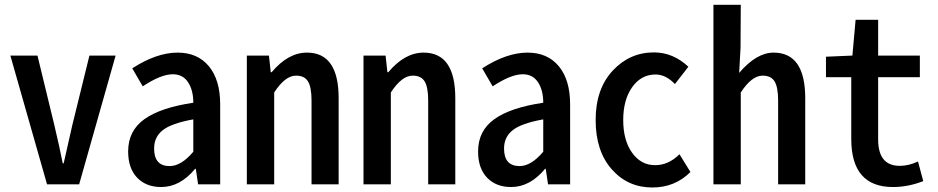

<svg xmlns="http://www.w3.org/2000/svg" viewBox="-20 -790 4020 823"><path d="M181.6 0 24.4 -551.8H140.6L212.9 -253.9Q237.3 -150.4 249 -89.8H252.9Q273.4 -178.7 290 -253.9L363.3 -551.8H475.6L319.3 0Z M670.9 11.7Q606.4 11.7 567.9 -28.3Q529.3 -68.4 529.3 -140.6Q529.3 -229.5 599.1 -279.3Q668.9 -329.1 808.6 -349.6Q808.6 -403.3 786.1 -437.5Q763.7 -471.7 720.7 -471.7Q669.9 -471.7 591.8 -419.9L546.9 -497.1Q651.4 -564.5 741.2 -564.5Q827.1 -564.5 875.5 -505.9Q923.8 -447.3 923.8 -342.8V0H829.1L819.3 -66.4H816.4Q752 11.7 670.9 11.7ZM707 -78.1Q756.8 -78.1 808.6 -139.6V-278.3Q715.8 -261.7 678.2 -232.4Q640.6 -203.1 640.6 -153.3Q640.6 -78.1 707 -78.1Z M1038.1 0V-551.8H1132.8L1140.6 -480.5H1144.5Q1214.8 -564.5 1295.9 -564.5Q1431.6 -564.5 1431.6 -369.1V0H1315.4V-358.4Q1315.4 -416 1300.3 -440.9Q1285.2 -465.8 1249 -465.8Q1202.1 -465.8 1155.3 -393.6V0Z M1538.1 0V-551.8H1632.8L1640.6 -480.5H1644.5Q1714.8 -564.5 1795.9 -564.5Q1931.6 -564.5 1931.6 -369.1V0H1815.4V-358.4Q1815.4 -416 1800.3 -440.9Q1785.2 -465.8 1749 -465.8Q1702.1 -465.8 1655.3 -393.6V0Z M2170.9 11.7Q2106.4 11.7 2067.9 -28.3Q2029.3 -68.4 2029.3 -140.6Q2029.3 -229.5 2099.1 -279.3Q2168.9 -329.1 2308.6 -349.6Q2308.6 -403.3 2286.1 -437.5Q2263.7 -471.7 2220.7 -471.7Q2169.9 -471.7 2091.8 -419.9L2046.9 -497.1Q2151.4 -564.5 2241.2 -564.5Q2327.1 -564.5 2375.5 -505.9Q2423.8 -447.3 2423.8 -342.8V0H2329.1L2319.3 -66.4H2316.4Q2252 11.7 2170.9 11.7ZM2207 -78.1Q2256.8 -78.1 2308.6 -139.6V-278.3Q2215.8 -261.7 2178.2 -232.4Q2140.6 -203.1 2140.6 -153.3Q2140.6 -78.1 2207 -78.1Z M2776.4 13.7Q2670.9 13.7 2602.1 -64.5Q2533.2 -142.6 2533.2 -275.4Q2533.2 -408.2 2606 -486.8Q2678.7 -565.4 2783.2 -565.4Q2865.2 -565.4 2930.7 -503.9L2873 -429.7Q2834 -470.7 2790 -470.7Q2728.5 -470.7 2689.9 -416.5Q2651.4 -362.3 2651.4 -275.4Q2651.4 -188.5 2689.5 -135.3Q2727.5 -82 2788.1 -82Q2845.7 -82 2892.6 -128.9L2939.5 -52.7Q2873 13.7 2776.4 13.7Z M3038.1 0V-769.5H3155.3L3154.3 -585L3148.4 -477.5Q3222.7 -564.5 3295.9 -564.5Q3431.6 -564.5 3431.6 -369.1V0H3315.4V-358.4Q3315.4 -416 3300.3 -440.9Q3285.2 -465.8 3249 -465.8Q3202.1 -465.8 3155.3 -393.6V0Z M3807.6 11.7Q3628.9 11.7 3628.9 -194.3V-459H3520.5V-546.9L3633.8 -551.8L3647.5 -705.1H3744.1V-551.8H3922.9V-459H3744.1V-192.4Q3744.1 -79.1 3836.9 -79.1Q3875 -79.1 3915 -97.7L3937.5 -13.7Q3873 11.7 3807.6 11.7Z"/></svg>

Font: Gen Shin Gothic Monospace Medium
Style: Regular
Weight: 500
Designer: [Source Han Sans]
Ryoko NISHIZUKA  (kana & ideographs); Paul D. Hunt (Latin, Greek & Cyrillic); Wenlong ZHANG  (bopomofo
Version: Version 1.002.20150607